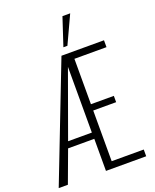

<svg xmlns="http://www.w3.org/2000/svg" viewBox="-201 -1156 1016 1260"><g transform="rotate(-20 307.0 -526.0)"><path d="M-15 0 299 -810H596V-762H372V-445H532V-401H372V-47H596V0H315V-224H132L49 0ZM148 -268H314V-727ZM330 -858 394 -1052H448L358 -858Z"/></g></svg>

Font: Oswald ExtraLight
Style: Regular
Weight: 250
Designer: Vernon Adams
Foundry: Vernon Adams
Version: Version 4.103;gftools[0.9.33.dev8+g029e19f]